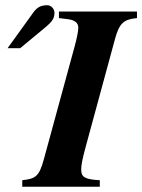

<svg xmlns="http://www.w3.org/2000/svg" viewBox="-20 -713 543 733"><path d="M503 -669H205V-644L237 -640C264 -637 279 -627 279 -607C279 -595 273 -565 265 -536L148 -107C129 -36 114 -31 65 -25V0H361V-25C304 -28 290 -37 290 -65C290 -81 293 -101 307 -152L419 -564C436 -627 454 -639 503 -644ZM9 -529H57L138 -596C173 -625 188 -637 188 -664C188 -680 174 -693 161 -693C141 -693 124 -689 107 -665Z"/></svg>

Font: XITS
Style: Bold Italic
Weight: 700
Italic angle: -16.33°
Designer: MicroPress Inc., with final additions and corrections provided by Coen Hoffman, Elsevier (retired)
Version: Version 1.302